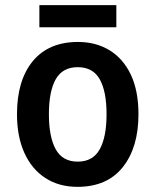

<svg xmlns="http://www.w3.org/2000/svg" viewBox="-20 -716 604 746"><path d="M518 -272Q518 -143 457 -66.5Q396 10 281 10Q209 10 156 -24.5Q103 -59 74.5 -122.5Q46 -186 46 -272Q46 -404 107.5 -478.5Q169 -553 283 -553Q353 -553 406 -520.5Q459 -488 488.5 -425.5Q518 -363 518 -272ZM170 -272Q170 -184 196.5 -136Q223 -88 282 -88Q341 -88 367.5 -136Q394 -184 394 -272Q394 -361 367.5 -408Q341 -455 282 -455Q223 -455 196.5 -408Q170 -361 170 -272ZM432 -696V-610H133V-696Z"/></svg>

Font: Noto Sans Khmer SemiCondensed SemiBold
Style: Regular
Weight: 600
Width: 4
Designer: Danh Hong and the Monotype Design Team
Foundry: Monotype Imaging Inc.
Version: Version 2.004; ttfautohint (v1.8.4.7-5d5b)